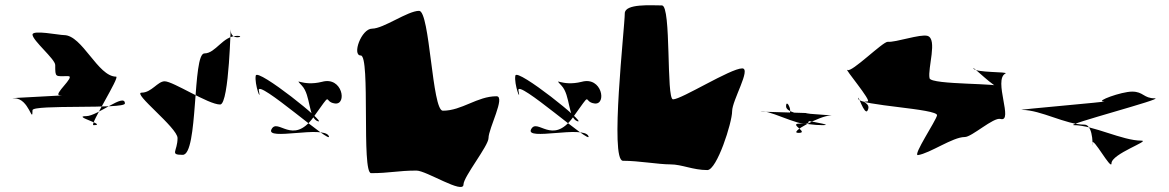

<svg xmlns="http://www.w3.org/2000/svg" viewBox="-20 -745 4528 744"><path d="M106 -611C106 -588 194 -516 194 -493C194 -443 194 -450 244 -450C275 -450 182 -376 212 -376C268 -376 -20 -364 36 -364C93 -364 106 -261 106 -318C106 -341 464 -321 464 -344C464 -387 358 -295 314 -295C256 -295 400 -260 342 -260C326 -260 446 -448 430 -448C359 -448 299 -609 228 -609C209 -609 106 -630 106 -611Z M688 -145C749 -145 725 -538 772 -538C816 -538 843 -606 899 -606C936 -606 874 -584 874 -628C874 -670 869 -340 833 -340C787 -340 651 -430 618 -430C591 -430 567 -386 529 -386C490 -386 668 -250 668 -210C668 -158 636 -145 688 -145Z M1150 -413C1185 -376 1174 -287 1212 -275C1252 -263 977 -483 971 -452C965 -420 994 -343 983 -394C972 -445 1273 -176 1254 -218C1234 -260 1008 -198 1032 -244C1056 -290 1114 -180 1194 -290C1273 -399 1230 -350 1278 -344C1326 -338 1307 -450 1228 -428C1148 -408 1116 -450 1150 -413Z M1378 -530C1416 -530 1380 -74 1418 -74C1490 -74 1522 -84 1594 -84C1632 -84 1776 9 1776 -30C1776 -60 1873 -180 1873 -210C1873 -247 1940 -372 1904 -372C1829 -372 1770 -316 1696 -316C1654 -316 1646 -703 1604 -703C1560 -703 1466 -634 1422 -634C1380 -634 1343 -530 1378 -530Z M2156 -413C2191 -376 2180 -287 2218 -275C2258 -263 1983 -483 1977 -452C1971 -420 2000 -343 1989 -394C1978 -445 2279 -176 2260 -218C2240 -260 2014 -198 2038 -244C2062 -290 2120 -180 2200 -290C2279 -399 2236 -350 2284 -344C2332 -338 2313 -450 2234 -428C2154 -408 2122 -450 2156 -413Z M2394 -122C2455 -122 2531 -108 2578 -108C2622 -108 2665 -86 2721 -86C2758 -86 2817 -270 2817 -314C2817 -356 2892 -480 2856 -480C2811 -480 2621 -360 2588 -360C2561 -360 2582 -724 2545 -724C2505 -724 2401 -732 2401 -693C2401 -641 2342 -122 2394 -122Z M3108 -306C3180 -306 2866 -313 2938 -313C2977 -313 3114 -238 3114 -276C3114 -306 3026 -303 3026 -333C3026 -370 3062 -298 3026 -298C2951 -298 3242 -260 3168 -260C3126 -260 3119 -266 3078 -266C3034 -266 3118 -230 3074 -230C3032 -230 3160 -297 3196 -297C3234 -297 3070 -306 3108 -306Z M3342 -317C3330 -294 3302 -388 3306 -362C3308 -336 3616 -324 3611 -298C3607 -277 3516 -142 3537 -144C3584 -151 3672 -214 3718 -214C3745 -213 3830 -292 3857 -284C3909 -270 3828 -436 3876 -460C3892 -468 3758 -462 3752 -480C3746 -492 3838 -400 3850 -408C3872 -424 3587 -415 3582 -442C3574 -480 3614 -594 3574 -606C3546 -614 3450 -580 3420 -583C3401 -584 3279 -462 3264 -474C3248 -484 3360 -352 3342 -352C3308 -350 3358 -348 3342 -317Z M4257 -352C4295 -352 3902 -319 3941 -319C4013 -319 4110 -262 4182 -262C4221 -262 4213 -152 4213 -190C4213 -220 4287 -82 4287 -112C4287 -149 4440 -200 4403 -200C4329 -200 4216 -260 4141 -260C4100 -260 4497 -364 4455 -364C4411 -364 4411 -390 4367 -390C4325 -390 4222 -352 4257 -352Z"/></svg>

Font: CiSf CamouflageKit II
Style: Regular
Weight: 400
Version: Version 1